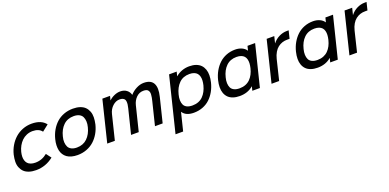

<svg xmlns="http://www.w3.org/2000/svg" viewBox="-3 -1592 5575 2755"><g transform="rotate(-20 2784.5 -215.0)"><path d="M499 -162.1 557.1 -85Q438 9.8 291 9.8Q229.5 9.8 182.6 -6.1Q135.7 -22 107.2 -50.5Q78.6 -79.1 63 -119.1Q47.4 -159.2 48.6 -207.3Q49.8 -255.4 62 -310.1Q79.1 -379.9 114.5 -439.9Q149.9 -500 199.7 -544.4Q249.5 -588.9 314.9 -614.5Q380.4 -640.1 453.1 -640.1Q601.1 -640.1 668 -551.8L570.8 -475.1Q527.3 -535.2 428.2 -535.2Q380.4 -534.7 338.1 -516.8Q295.9 -499 264.6 -468.3Q233.4 -437.5 210.9 -397.2Q188.5 -356.9 176.8 -310.1Q168 -273.9 167 -242.4Q166 -210.9 174.3 -183.6Q182.6 -156.2 200 -136.7Q217.3 -117.2 247.1 -106.2Q276.9 -95.2 316.9 -95.2Q418 -95.2 499 -162.1Z M1195.8 -314.9Q1208.5 -361.8 1206.1 -402.1Q1203.6 -442.4 1189 -471.9Q1174.3 -501.5 1140.9 -518.3Q1107.4 -535.2 1058.6 -535.2Q961.9 -535.2 900.1 -475.1Q838.4 -415 814 -314.9Q801.3 -268.6 803.7 -228.3Q806.2 -188 820.8 -158.4Q835.4 -128.9 868.7 -112.1Q901.9 -95.2 950.7 -95.2Q1046.9 -95.2 1109.1 -155.5Q1171.4 -215.8 1195.8 -314.9ZM1311.5 -314.9Q1293.9 -244.6 1259.8 -185.8Q1225.6 -127 1177.2 -83.3Q1128.9 -39.6 1063.7 -14.9Q998.5 9.8 923.8 9.8Q873.5 9.8 832.8 -1.5Q792 -12.7 763.7 -33.2Q735.4 -53.7 716.8 -82.8Q698.2 -111.8 690.4 -148.2Q682.6 -184.6 684.3 -226.3Q686 -268.1 697.8 -314.9Q715.3 -385.3 749.3 -444.3Q783.2 -503.4 831.3 -547.4Q879.4 -591.3 944.3 -615.7Q1009.3 -640.1 1084 -640.1Q1144.5 -640.1 1191.2 -624.3Q1237.8 -608.4 1266.4 -579.8Q1294.9 -551.3 1310.5 -510.7Q1326.2 -470.2 1325.2 -420.9Q1324.2 -371.6 1311.5 -314.9Z M2315.4 -372.1 2223.6 0H2106.4L2192.4 -349.1Q2200.2 -380.4 2204.1 -402.3Q2208 -424.3 2209.5 -447Q2210.9 -469.7 2206.5 -484.6Q2202.1 -499.5 2192.6 -511.7Q2183.1 -523.9 2165.5 -529.5Q2147.9 -535.2 2122.6 -535.2Q2059.1 -535.2 2013.4 -489.5Q1967.8 -443.8 1951.7 -377L1858.4 0H1741.2L1833.5 -372.1Q1841.3 -403.8 1844.2 -427.2Q1847.2 -450.7 1845 -471.9Q1842.8 -493.2 1833.3 -506.3Q1823.7 -519.5 1805.2 -527.3Q1786.6 -535.2 1758.3 -535.2Q1701.2 -535.2 1652.3 -490.2Q1603.5 -445.3 1586.4 -376L1493.7 0H1377.4L1532.2 -629.9H1649.4L1633.3 -566.9H1635.3Q1669.4 -600.1 1715.8 -620.1Q1762.2 -640.1 1806.6 -640.1Q1864.3 -640.1 1903.1 -611.1Q1941.9 -582 1953.6 -535.2H1955.6Q1995.6 -581.5 2052.7 -610.8Q2109.9 -640.1 2165.5 -640.1Q2273.4 -640.1 2310.8 -571.5Q2348.1 -502.9 2315.4 -372.1Z M2960 -313Q2969.2 -351.6 2970.9 -384.5Q2972.7 -417.5 2965.1 -445.6Q2957.5 -473.6 2940.7 -493.4Q2923.8 -513.2 2894.5 -524.2Q2865.2 -535.2 2825.2 -535.2Q2728 -535.2 2667 -474.6Q2606 -414.1 2581.1 -313Q2568.4 -265.6 2569.8 -225.6Q2571.3 -185.5 2585.4 -156.5Q2599.6 -127.4 2632.6 -111.3Q2665.5 -95.2 2715.8 -95.2Q2766.1 -95.2 2807.1 -111.3Q2848.1 -127.4 2877.4 -157.2Q2906.7 -187 2927 -225.6Q2947.3 -264.2 2960 -313ZM3076.2 -314.9Q3058.6 -243.7 3025.4 -184.8Q2992.2 -126 2945.6 -82.3Q2898.9 -38.6 2835.7 -14.4Q2772.5 9.8 2699.2 9.8Q2578.1 9.8 2529.8 -64.9H2527.8L2460 210H2343.8L2550.8 -629.9H2667L2650.9 -564.9H2652.8Q2693.4 -600.6 2747.1 -620.4Q2800.8 -640.1 2859.9 -640.1Q2918 -640.1 2962.2 -624.3Q3006.3 -608.4 3034.2 -579.6Q3062 -550.8 3076.4 -510.3Q3090.8 -469.7 3090.3 -420.7Q3089.8 -371.6 3076.2 -314.9Z M3678.7 -313Q3688 -352.1 3689.7 -384.8Q3691.4 -417.5 3684.1 -445.6Q3676.8 -473.6 3659.7 -492.9Q3642.6 -512.2 3613.3 -523.2Q3584 -534.2 3543.5 -534.2Q3447.3 -534.2 3385.7 -473.9Q3324.2 -413.6 3299.8 -313Q3287.1 -265.6 3288.8 -225.8Q3290.5 -186 3304.7 -157Q3318.8 -127.9 3352.1 -111.6Q3385.3 -95.2 3435.5 -95.2Q3485.4 -95.2 3526.4 -111.3Q3567.4 -127.4 3596.9 -157Q3626.5 -186.5 3646.7 -225.6Q3667 -264.6 3678.7 -313ZM3864.7 -629.9 3708.5 0H3592.8L3608.4 -62H3606.4Q3523.4 9.8 3400.4 9.8Q3341.8 9.8 3297.4 -5.9Q3252.9 -21.5 3225.1 -50Q3197.3 -78.6 3183.1 -118.4Q3168.9 -158.2 3169.4 -207Q3169.9 -255.9 3183.6 -312Q3201.2 -383.8 3234.9 -443.1Q3268.6 -502.4 3315.7 -546.6Q3362.8 -590.8 3425.5 -615.5Q3488.3 -640.1 3560.5 -640.1Q3617.7 -640.1 3662.4 -619.4Q3707 -598.6 3729.5 -563H3731.4L3748.5 -629.9Z M4379.4 -637.2 4350.1 -518.1H4314.5Q4274.4 -518.6 4238.8 -507.1Q4203.1 -495.6 4171.6 -471.4Q4140.1 -447.3 4116 -406.5Q4091.8 -365.7 4078.1 -311L4002.4 0H3886.2L4041 -629.9H4157.2L4132.3 -528.8H4134.3Q4173.8 -580.1 4231.9 -608.6Q4290 -637.2 4352.1 -637.2Z M4868.2 -313Q4877.4 -352.1 4879.2 -384.8Q4880.9 -417.5 4873.5 -445.6Q4866.2 -473.6 4849.1 -492.9Q4832 -512.2 4802.7 -523.2Q4773.4 -534.2 4732.9 -534.2Q4636.7 -534.2 4575.2 -473.9Q4513.7 -413.6 4489.3 -313Q4476.6 -265.6 4478.3 -225.8Q4480 -186 4494.1 -157Q4508.3 -127.9 4541.5 -111.6Q4574.7 -95.2 4625 -95.2Q4674.8 -95.2 4715.8 -111.3Q4756.8 -127.4 4786.4 -157Q4815.9 -186.5 4836.2 -225.6Q4856.4 -264.6 4868.2 -313ZM5054.2 -629.9 4897.9 0H4782.2L4797.9 -62H4795.9Q4712.9 9.8 4589.8 9.8Q4531.2 9.8 4486.8 -5.9Q4442.4 -21.5 4414.6 -50Q4386.7 -78.6 4372.6 -118.4Q4358.4 -158.2 4358.9 -207Q4359.4 -255.9 4373 -312Q4390.6 -383.8 4424.3 -443.1Q4458 -502.4 4505.1 -546.6Q4552.2 -590.8 4615 -615.5Q4677.7 -640.1 4750 -640.1Q4807.1 -640.1 4851.8 -619.4Q4896.5 -598.6 4918.9 -563H4920.9L4938 -629.9Z M5568.8 -637.2 5539.6 -518.1H5503.9Q5463.9 -518.6 5428.2 -507.1Q5392.6 -495.6 5361.1 -471.4Q5329.6 -447.3 5305.4 -406.5Q5281.2 -365.7 5267.6 -311L5191.9 0H5075.7L5230.5 -629.9H5346.7L5321.8 -528.8H5323.7Q5363.3 -580.1 5421.4 -608.6Q5479.5 -637.2 5541.5 -637.2Z"/></g></svg>

Font: Sinkin Sans 500 Medium Italic
Style: Regular
Weight: 500
Italic angle: -112°
Designer: Keith Bates
Foundry: K-Type
Version: Sinkin Sans (version 1.0)  by Keith Bates   •   © 2014   www